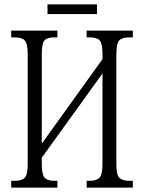

<svg xmlns="http://www.w3.org/2000/svg" viewBox="-20 -853 656 873"><path d="M31 0V-31H50Q80 -31 93 -45.5Q106 -60 106 -110V-605Q106 -655 92.5 -669Q79 -683 48 -683H31V-714H241V-683H225Q194 -683 182 -669Q170 -655 170 -605V-200L446 -584V-604Q446 -655 433.5 -669Q421 -683 390 -683H374V-714H584V-683H566Q535 -683 522 -669Q509 -655 509 -604V-108Q509 -59 522.5 -45Q536 -31 566 -31H584V0H374V-31H389Q420 -31 433 -45.5Q446 -60 446 -110V-519L170 -136V-110Q170 -60 182.5 -45.5Q195 -31 226 -31H241V0ZM196 -789V-833H421V-789Z"/></svg>

Font: Noto Serif ExtraCondensed Light
Style: Regular
Weight: 300
Width: 2
Designer: Monotype Design Team
Foundry: Monotype Imaging Inc.
Version: Version 2.014; ttfautohint (v1.8.4.7-5d5b)